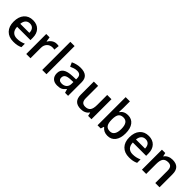

<svg xmlns="http://www.w3.org/2000/svg" viewBox="334 -2208 3666 3666"><g transform="rotate(45 2167.5 -375.0)"><path d="M317.9 9.8Q191.9 9.8 120.8 -63.7Q49.8 -137.2 49.8 -266.1Q49.8 -398.4 115.7 -474.1Q181.6 -549.8 296.9 -549.8Q403.8 -549.8 465.8 -484.9Q527.8 -419.9 527.8 -306.2V-244.1H168Q170.4 -165.5 210.4 -123.3Q250.5 -81.1 323.2 -81.1Q371.1 -81.1 412.4 -90.1Q453.6 -99.1 501 -120.1V-26.9Q459 -6.8 416 1.5Q373 9.8 317.9 9.8ZM296.9 -462.9Q242.2 -462.9 209.2 -428.2Q176.3 -393.6 169.9 -327.1H415Q414.1 -394 382.8 -428.5Q351.6 -462.9 296.9 -462.9Z M932.1 -549.8Q966.8 -549.8 989.3 -544.9L978 -438Q953.6 -443.8 927.2 -443.8Q858.4 -443.8 815.7 -398.9Q772.9 -354 772.9 -282.2V0H658.2V-540H748L763.2 -444.8H769Q795.9 -493.2 839.1 -521.5Q882.3 -549.8 932.1 -549.8Z M1204.1 0H1089.4V-759.8H1204.1Z M1706.1 0 1683.1 -75.2H1679.2Q1640.1 -25.9 1600.6 -8.1Q1561 9.8 1499 9.8Q1419.4 9.8 1374.8 -33.2Q1330.1 -76.2 1330.1 -154.8Q1330.1 -238.3 1392.1 -280.8Q1454.1 -323.2 1581.1 -327.1L1674.3 -330.1V-358.9Q1674.3 -410.6 1650.1 -436.3Q1626 -461.9 1575.2 -461.9Q1533.7 -461.9 1495.6 -449.7Q1457.5 -437.5 1422.4 -420.9L1385.3 -502.9Q1429.2 -525.9 1481.4 -537.8Q1533.7 -549.8 1580.1 -549.8Q1683.1 -549.8 1735.6 -504.9Q1788.1 -460 1788.1 -363.8V0ZM1535.2 -78.1Q1597.7 -78.1 1635.5 -113Q1673.3 -147.9 1673.3 -210.9V-257.8L1604 -254.9Q1522.9 -252 1486.1 -227.8Q1449.2 -203.6 1449.2 -153.8Q1449.2 -117.7 1470.7 -97.9Q1492.2 -78.1 1535.2 -78.1Z M2329.1 0 2313 -70.8H2307.1Q2283.2 -33.2 2239 -11.7Q2194.8 9.8 2138.2 9.8Q2040 9.8 1991.7 -39.1Q1943.4 -87.9 1943.4 -187V-540H2059.1V-207Q2059.1 -145 2084.5 -114Q2109.9 -83 2164.1 -83Q2236.3 -83 2270.3 -126.2Q2304.2 -169.4 2304.2 -271V-540H2419.4V0Z M2858.9 -549.8Q2960 -549.8 3016.4 -476.6Q3072.8 -403.3 3072.8 -271Q3072.8 -138.2 3015.6 -64.2Q2958.5 9.8 2856.9 9.8Q2754.4 9.8 2697.8 -64H2689.9L2668.9 0H2583V-759.8H2697.8V-579.1Q2697.8 -559.1 2695.8 -519.5Q2693.8 -480 2692.9 -469.2H2697.8Q2752.4 -549.8 2858.9 -549.8ZM2829.1 -456.1Q2759.8 -456.1 2729.2 -415.3Q2698.7 -374.5 2697.8 -278.8V-271Q2697.8 -172.4 2729 -128.2Q2760.3 -84 2831.1 -84Q2892.1 -84 2923.6 -132.3Q2955.1 -180.7 2955.1 -272Q2955.1 -456.1 2829.1 -456.1Z M3441.9 9.8Q3315.9 9.8 3244.9 -63.7Q3173.8 -137.2 3173.8 -266.1Q3173.8 -398.4 3239.7 -474.1Q3305.7 -549.8 3420.9 -549.8Q3527.8 -549.8 3589.8 -484.9Q3651.9 -419.9 3651.9 -306.2V-244.1H3292Q3294.4 -165.5 3334.5 -123.3Q3374.5 -81.1 3447.3 -81.1Q3495.1 -81.1 3536.4 -90.1Q3577.6 -99.1 3625 -120.1V-26.9Q3583 -6.8 3540 1.5Q3497.1 9.8 3441.9 9.8ZM3420.9 -462.9Q3366.2 -462.9 3333.3 -428.2Q3300.3 -393.6 3293.9 -327.1H3539.1Q3538.1 -394 3506.8 -428.5Q3475.6 -462.9 3420.9 -462.9Z M4257.3 0H4142.1V-332Q4142.1 -394.5 4116.9 -425.3Q4091.8 -456.1 4037.1 -456.1Q3964.4 -456.1 3930.7 -413.1Q3897 -370.1 3897 -269V0H3782.2V-540H3872.1L3888.2 -469.2H3894Q3918.5 -507.8 3963.4 -528.8Q4008.3 -549.8 4063 -549.8Q4257.3 -549.8 4257.3 -352.1Z"/></g></svg>

Font: f2_18033          
Style: Regular
Weight: 600
Foundry: Ascender Corporation
Version: Version 1.10